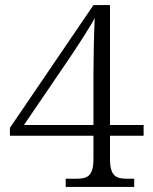

<svg xmlns="http://www.w3.org/2000/svg" viewBox="-20 -734 599 754"><path d="M238 0H507V-32H482C435 -32 412 -42 412 -111V-201H544V-243H412V-714H347L19 -232V-201H347V-111C347 -42 324 -32 277 -32H238ZM74 -243 249 -500C278 -542 339 -637 352 -663C349 -601 347 -500 347 -442V-243Z"/></svg>

Font: Noto Serif Lao Light
Style: Regular
Weight: 300
Designer: Monotype Design Team
Foundry: Monotype Imaging Inc.
Version: Version 2.003